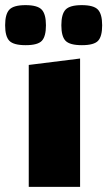

<svg xmlns="http://www.w3.org/2000/svg" viewBox="-62 -728 418 748"><path d="M50 0V-475L250 -500V0ZM38 -552Q-9 -552 -25.5 -569Q-42 -586 -42 -629.5Q-42 -673 -25.5 -690.5Q-9 -708 37.5 -708Q84 -708 100.5 -690.5Q117 -673 117 -629.5Q117 -586 101 -569Q85 -552 38 -552ZM257 -552Q210 -552 193.5 -569Q177 -586 177 -629.5Q177 -673 193.5 -690.5Q210 -708 256.5 -708Q303 -708 319.5 -690.5Q336 -673 336 -629.5Q336 -586 320 -569Q304 -552 257 -552Z"/></svg>

Font: Changa One
Style: Regular
Weight: 400
Designer: Eduardo Rodriguez Tunni
Foundry: Eduardo Rodriguez Tunni
Version: Version 1.003